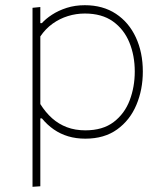

<svg xmlns="http://www.w3.org/2000/svg" viewBox="-20 -524 631 738"><path d="M105 194Q105 137.5 105 84.5Q105 31.5 105 -29V-271Q105 -324.5 105 -381.5Q105 -438.5 105 -494L135 -497V-435H141Q155.5 -451.5 180 -467.5Q204.5 -483.5 236.5 -493.8Q268.5 -504 306 -504Q375.5 -504 425.5 -471Q475.5 -438 502.2 -380.2Q529 -322.5 529 -249Q529 -179.5 504.2 -120.8Q479.5 -62 430.2 -26.5Q381 9 308 9Q272.5 9 242.2 0Q212 -9 186.8 -26.5Q161.5 -44 141 -69H135V-29Q135 31.5 135 83.5Q135 135.5 135 192ZM308 -23Q375 -23 417 -55Q459 -87 478.5 -138.5Q498 -190 498 -249Q498 -310.5 477.2 -361Q456.5 -411.5 414 -441.8Q371.5 -472 306 -472Q272.5 -472 241 -462.2Q209.5 -452.5 182.2 -433Q155 -413.5 135 -384V-124Q155 -92 180.2 -69.5Q205.5 -47 237.2 -35Q269 -23 308 -23Z"/></svg>

Font: Commissioner Thin
Style: Regular
Weight: 100
Designer: Kostas Bartsokas
Foundry: Kostas Bartsokas
Version: Version 1.001;gftools[0.9.23]